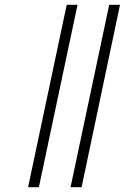

<svg xmlns="http://www.w3.org/2000/svg" viewBox="-20 -780 575 800"><path d="M97 0H142L303 -760H258ZM274 0H320L480 -760H435Z"/></svg>

Font: Noto Serif Display Condensed Light
Style: Italic
Weight: 300
Width: 3
Italic angle: -12°
Designer: Monotype Design Team
Foundry: Monotype Imaging Inc.
Version: Version 2.009